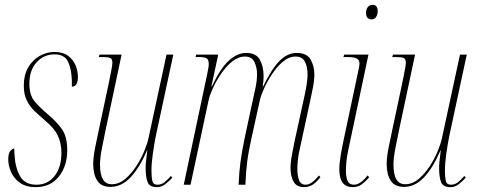

<svg xmlns="http://www.w3.org/2000/svg" viewBox="-20 -761 1965 791"><path d="M127 10Q87 10 62 -8Q37 -26 25.5 -52.5Q14 -79 14 -104Q14 -130 23 -139.5Q32 -149 39 -149Q39 -142 39 -135.5Q39 -129 40 -122Q43 -69 63 -34.5Q83 0 130 0Q176 0 204.5 -35.5Q233 -71 233 -132Q233 -170 218.5 -201.5Q204 -233 165 -265Q143 -284 123 -303Q103 -322 90.5 -347Q78 -372 78 -408Q78 -452 96 -483Q114 -514 143 -530.5Q172 -547 205 -547Q239 -547 260 -531.5Q281 -516 291 -492.5Q301 -469 301 -444Q301 -404 276 -404V-431Q274 -480 259.5 -508.5Q245 -537 204 -537Q161 -537 131 -504.5Q101 -472 101 -416Q101 -370 121.5 -345Q142 -320 177 -290Q211 -262 234 -230.5Q257 -199 257 -143Q257 -76 222 -33Q187 10 127 10Z M626 10Q596 10 588 -11Q580 -32 580 -69Q580 -81 581.5 -96Q583 -111 587 -142H586Q554 -68 517 -29.5Q480 9 435 9Q397 9 380.5 -17Q364 -43 364 -85Q364 -114 372.5 -155.5Q381 -197 388 -230L427 -413Q432 -439 437.5 -465.5Q443 -492 443 -502Q443 -518 434.5 -522Q426 -526 400 -526H387L390 -536H481L416 -230Q409 -196 400.5 -153.5Q392 -111 392 -83Q392 -2 440 -2Q470 -2 495.5 -23.5Q521 -45 541.5 -76.5Q562 -108 575 -140Q588 -172 592 -193L666 -536H694L622 -201Q615 -166 609.5 -127Q604 -88 604 -57Q604 -32 607.5 -16Q611 0 629 0Q645 0 658 -10.5Q671 -21 684 -36L690 -29Q677 -15 661.5 -2.5Q646 10 626 10Z M1233 10Q1202 10 1189.5 -12.5Q1177 -35 1177 -67Q1177 -94 1183 -124.5Q1189 -155 1193 -176L1227 -332Q1235 -366 1241 -398.5Q1247 -431 1247 -457Q1247 -486 1236 -507Q1225 -528 1198 -528Q1170 -528 1145 -506.5Q1120 -485 1100 -454.5Q1080 -424 1067 -394.5Q1054 -365 1051 -350L1017 -196Q1004 -138 998.5 -95.5Q993 -53 991 0H963Q965 -52 971 -96Q977 -140 989 -197L1018 -332Q1026 -367 1032.5 -398.5Q1039 -430 1039 -456Q1039 -482 1028.5 -505Q1018 -528 989 -528Q962 -528 937 -508Q912 -488 891.5 -458Q871 -428 857.5 -398.5Q844 -369 840 -351L765 0H737L833 -453Q836 -467 838 -478.5Q840 -490 840 -497Q840 -515 831.5 -520.5Q823 -526 797 -526H786L788 -536H879L851 -405H853Q888 -480 923 -511.5Q958 -543 994 -543Q1035 -543 1050.5 -515Q1066 -487 1066 -447Q1066 -437 1065 -426.5Q1064 -416 1062 -405H1064Q1101 -481 1133.5 -512Q1166 -543 1202 -543Q1244 -543 1259.5 -516Q1275 -489 1275 -455Q1275 -426 1267.5 -392Q1260 -358 1255 -332L1213 -138Q1209 -120 1207 -100Q1205 -80 1205 -66Q1205 -40 1211.5 -20Q1218 0 1240 0Q1263 0 1294 -38L1300 -31Q1281 -7 1265.5 1.5Q1250 10 1233 10Z M1510 -681Q1501 -681 1494.5 -687.5Q1488 -694 1488 -708Q1488 -722 1495 -731.5Q1502 -741 1515 -741Q1536 -741 1536 -715Q1536 -700 1529 -690.5Q1522 -681 1510 -681ZM1433 10Q1378 10 1378 -63Q1378 -89 1383.5 -121Q1389 -153 1395 -181L1458 -478Q1461 -492 1461 -500Q1461 -513 1450.5 -519.5Q1440 -526 1410 -526H1395L1398 -536H1498L1414 -139Q1408 -109 1406.5 -90Q1405 -71 1405 -60Q1405 -32 1412 -16Q1419 0 1438 0Q1465 0 1494 -38L1501 -31Q1485 -12 1469.5 -1Q1454 10 1433 10Z M1835 10Q1805 10 1797 -11Q1789 -32 1789 -69Q1789 -81 1790.5 -96Q1792 -111 1796 -142H1795Q1763 -68 1726 -29.5Q1689 9 1644 9Q1606 9 1589.5 -17Q1573 -43 1573 -85Q1573 -114 1581.5 -155.5Q1590 -197 1597 -230L1636 -413Q1641 -439 1646.5 -465.5Q1652 -492 1652 -502Q1652 -518 1643.5 -522Q1635 -526 1609 -526H1596L1599 -536H1690L1625 -230Q1618 -196 1609.5 -153.5Q1601 -111 1601 -83Q1601 -2 1649 -2Q1679 -2 1704.5 -23.5Q1730 -45 1750.5 -76.5Q1771 -108 1784 -140Q1797 -172 1801 -193L1875 -536H1903L1831 -201Q1824 -166 1818.5 -127Q1813 -88 1813 -57Q1813 -32 1816.5 -16Q1820 0 1838 0Q1854 0 1867 -10.5Q1880 -21 1893 -36L1899 -29Q1886 -15 1870.5 -2.5Q1855 10 1835 10Z"/></svg>

Font: Noto Serif Display ExtraCondensed Thin
Style: Italic
Weight: 100
Width: 2
Italic angle: -12°
Designer: Monotype Design Team
Foundry: Monotype Imaging Inc.
Version: Version 2.009